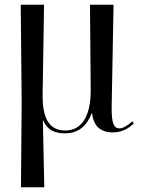

<svg xmlns="http://www.w3.org/2000/svg" viewBox="-20 -556 604 815"><path d="M69 239H168L162 -44H164C180 -7 208 10 256 10C313 10 349 -22 369 -75H371C377 -21 406 6 460 6C500 6 528 -13 548 -32L542 -41C523 -24 502 -11 487 -11C464 -11 453 -31 454 -103L462 -536H362L365 -176C366 -60 325 -2 257 -2C186 -2 159 -58 161 -160L167 -536H68L72 -126Z"/></svg>

Font: Noto Serif Display SemiCondensed
Style: Regular
Weight: 400
Width: 4
Designer: Monotype Design Team
Foundry: Monotype Imaging Inc.
Version: Version 2.009